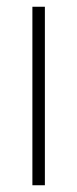

<svg xmlns="http://www.w3.org/2000/svg" viewBox="-20 -549 228 569"><path d="M113 0H76V-529H113Z"/></svg>

Font: Noto Sans Lao Condensed ExtraLight
Style: Regular
Weight: 200
Width: 3
Designer: Monotype Design Team
Foundry: Monotype Imaging Inc.
Version: Version 2.003; ttfautohint (v1.8.4.7-5d5b)